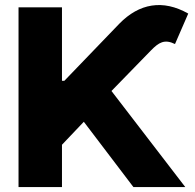

<svg xmlns="http://www.w3.org/2000/svg" viewBox="-20 -757 788 777"><path d="M55 0H230.8V-171.2L319.2 -264.2L519.9 0H729.8L431.1 -388.8L590.9 -552.9C622.5 -585.2 645.6 -599.8 688.2 -578.8L741.8 -702.1C639.2 -760.3 543.3 -743.6 462.7 -660.9L240.4 -430H230.8V-727.3H55Z"/></svg>

Font: TID UI Extra Bold
Style: Regular
Weight: 800
Designer: The TID Project Authors
Foundry: Bakken & Bæck
Version: Version 1.001;hotconv 1.0.109;makeotfexe 2.5.65596